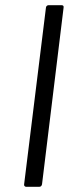

<svg xmlns="http://www.w3.org/2000/svg" viewBox="-20 -720 291 740"><path d="M73 -10 157 -690Q157 -694 160 -697Q163 -700 167 -700H217Q227 -700 225 -690L142 -10Q140 0 131 0H81Q77 0 74.5 -3Q72 -6 73 -10Z"/></svg>

Font: Barlow
Style: Italic
Weight: 400
Italic angle: -7°
Designer: Jeremy Tribby
Foundry: Tribby Type
Version: Version 1.408